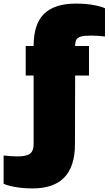

<svg xmlns="http://www.w3.org/2000/svg" viewBox="-125 -812 604 1068"><path d="M459 -766V-609Q417 -614 381 -614Q343 -614 324.5 -608.5Q306 -603 299.5 -591Q293 -579 293 -556H370V-392H293L292 -10Q292 236 57 236Q2 236 -41.5 228Q-85 220 -105 210V53Q-63 58 -27 58Q23 58 42.5 42.5Q62 27 62 -10V-392H18V-556H62Q62 -679 120.5 -735.5Q179 -792 297 -792Q352 -792 395.5 -784Q439 -776 459 -766Z"/></svg>

Font: Alfa Slab One
Style: Regular
Weight: 400
Designer: JM Sole
Foundry: JM Sole
Version: Version 2.000